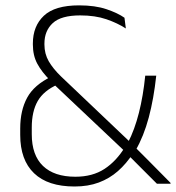

<svg xmlns="http://www.w3.org/2000/svg" viewBox="-20 -668 640 698"><path d="M550.5 0Q539 -11.5 524 -26.5Q509 -41.5 493 -57.5Q477 -73.5 462.8 -87.8Q448.5 -102 438.5 -112L432 -119.5L169.5 -367.5L163.5 -374.5Q131.5 -406.5 115.5 -436.5Q99.5 -466.5 99.5 -506V-510Q99.5 -573 139.5 -610.8Q179.5 -648.5 267.5 -648.5Q326 -648.5 367.2 -634.5Q408.5 -620.5 432.5 -603.5L437.5 -564.5Q407.5 -584 366.8 -598Q326 -612 271.5 -612Q202 -612 171.8 -584Q141.5 -556 141.5 -509.5V-506Q141.5 -472.5 157.2 -445.2Q173 -418 202 -390L455 -149.5L465 -139Q477 -127 490.2 -113.8Q503.5 -100.5 517.2 -86.8Q531 -73 545.2 -58.5Q559.5 -44 573.2 -30.2Q587 -16.5 600 -3V0ZM251 10Q154 10 103.8 -38.2Q53.5 -86.5 53.5 -177.5V-201Q53.5 -266.5 78.8 -313Q104 -359.5 167.5 -390L190 -361Q139 -338.5 117.2 -300.8Q95.5 -263 95.5 -204.5V-180Q95.5 -104 136.2 -64.8Q177 -25.5 254 -25.5Q316.5 -25.5 360 -54Q403.5 -82.5 435 -134.5L445 -149Q469.5 -196.5 485 -257.8Q500.5 -319 508 -393H548Q539 -309 520.8 -240.8Q502.5 -172.5 473 -121.5L464 -111Q439.5 -73 408.8 -46Q378 -19 339.2 -4.5Q300.5 10 251 10Z"/></svg>

Font: Anek Gujarati ExtraLight
Style: Regular
Weight: 250
Version: Version 1.003